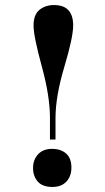

<svg xmlns="http://www.w3.org/2000/svg" viewBox="-20 -731 417 761"><path d="M178 -178V-264Q178 -350 145.5 -468.5Q113 -587 113 -630Q113 -673 136.5 -692Q160 -711 194 -711Q270 -711 270 -630Q270 -583 235 -466Q200 -349 200 -263V-178ZM111 -65Q111 -98 131 -119.5Q151 -141 186 -141Q221 -141 242 -122.5Q263 -104 263 -67Q263 -32 243 -11Q223 10 188 10Q148 10 129.5 -11.5Q111 -33 111 -65Z"/></svg>

Font: Abril Fatface
Style: Regular
Weight: 400
Designer: Veronika Burian, Jos Scaglione
Foundry: TypeTogether
Version: Version 1.001